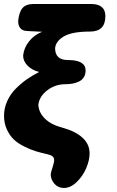

<svg xmlns="http://www.w3.org/2000/svg" viewBox="-30 -770 587 962"><path d="M290 171.9Q261.7 171.9 242.9 150.9Q224.1 129.9 224.1 103Q225.6 91.8 233.4 68.1Q241.2 44.4 241.2 32.2Q241.2 19.5 232.9 13.2Q224.6 6.8 208 2.9Q175.3 -4.4 150.1 -12Q125 -19.5 93 -35.2Q61 -50.8 40.3 -70.1Q19.5 -89.4 4.9 -120.4Q-9.8 -151.4 -9.8 -189.9Q-9.8 -228 5.9 -262.9Q21.5 -297.9 48.3 -325Q75.2 -352.1 104 -372.3Q132.8 -392.6 166 -409.2Q129.9 -418.5 107.9 -441.2Q85.9 -463.9 85.9 -491.2Q89.8 -530.3 115.5 -562.7Q141.1 -595.2 181.2 -610.8Q180.7 -610.8 173.3 -611.3Q166 -611.8 160.2 -611.8Q154.8 -612.3 142.6 -612.8Q130.4 -613.3 119.6 -613.8Q108.9 -614.3 100.1 -615.2Q81.5 -616.7 71.3 -629.6Q61 -642.6 61 -664.1Q65.4 -710.4 83.3 -730.2Q101.1 -750 137.2 -750H425.8Q498 -750 498 -689Q498 -611.8 420.9 -611.8Q331.5 -611.8 290.5 -587.9Q249.5 -564 246.1 -528.8Q246.1 -469.2 310.1 -469.2Q398.9 -469.2 398.9 -417Q398.9 -397 389.9 -382.8Q380.9 -368.7 365.2 -361.3Q349.6 -354 333.5 -351.1Q317.4 -348.1 298.8 -348.1Q247.1 -348.1 207.5 -318.1Q168 -288.1 162.1 -246.1Q163.6 -207.5 193.8 -176.8Q224.1 -146 280.8 -130.9Q347.7 -112.8 383.3 -80.1Q418.9 -47.4 418.9 -2Q418.9 32.7 401.9 72.8Q384.8 112.8 354 142.3Q323.2 171.9 290 171.9Z"/></svg>

Font: BPreplay
Style: Bold Italic
Weight: 700
Italic angle: -6°
Designer: Magenta/George Triantafyllakos
Foundry: Magenta/George Triantafyllakos
Version: Version 1.00